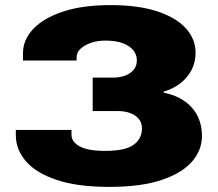

<svg xmlns="http://www.w3.org/2000/svg" viewBox="-20 -720 853 752"><path d="M408 12Q283 12 201.5 -15.5Q120 -43 81 -89Q42 -135 42 -190V-211H260V-192Q260 -164 292.5 -146.5Q325 -129 392 -129Q471 -129 503.5 -153Q536 -177 536 -217Q536 -240 523 -255Q510 -270 489 -277.5Q468 -285 443 -285H343V-416H423Q448 -416 469 -423.5Q490 -431 503 -446Q516 -461 516 -484Q516 -505 502.5 -522.5Q489 -540 461.5 -550.5Q434 -561 392 -561Q361 -561 335.5 -552Q310 -543 295 -528.5Q280 -514 280 -497V-483H70V-512Q70 -564 110 -606.5Q150 -649 226.5 -674.5Q303 -700 413 -700Q522 -700 596 -675.5Q670 -651 708 -609Q746 -567 746 -513Q746 -476 730 -445.5Q714 -415 686 -393.5Q658 -372 621 -361V-357Q692 -343 731.5 -298.5Q771 -254 771 -187Q771 -132 732 -87Q693 -42 612.5 -15Q532 12 408 12Z"/></svg>

Font: Archivo Expanded Black
Style: Regular
Weight: 900
Width: 7
Designer: Hector Gatti
Foundry: Omnibus-Type
Version: Version 2.001